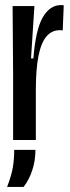

<svg xmlns="http://www.w3.org/2000/svg" viewBox="-20 -552 276 757"><path d="M31.7 -259 29.7 -528H115.7L102.3 -321.7H111.7Q120.3 -434 148.3 -483Q176.3 -532 220.7 -532Q227.7 -532 231.3 -531L227.3 -431.7Q223 -433 215.7 -433Q184.3 -433 163.3 -408.5Q142.3 -384 131.8 -331.8Q121.3 -279.7 121.3 -198V0H31.7ZM36 39H119.7Q119.7 82 107 119.8Q94.3 157.7 73 185H8Q26.3 136.7 31.2 105Q36 73.3 36 39Z"/></svg>

Font: Bricolage Grotesque 96pt Condensed ExBd
Style: Regular
Weight: 800
Width: 3
Designer: Mathieu Triay
Foundry: Atelier Triay
Version: Version 1.001;Glyphs 3.2 (3207)